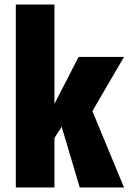

<svg xmlns="http://www.w3.org/2000/svg" viewBox="-20 -830 574 850"><path d="M50 0V-810H221V-370L328 -578H529L389 -338L529 0H333L253 -269L221 -219V0Z"/></svg>

Font: Oswald Heavy
Style: Regular
Weight: 400
Designer: Vernon Adams
Foundry: Vernon Adams
Version: Version 4.101